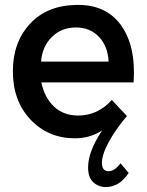

<svg xmlns="http://www.w3.org/2000/svg" viewBox="-20 -555 594 776"><path d="M493 -86Q447 -32 419.5 19Q392 70 392 103Q392 137 419 137Q443 137 467 105L500 144Q463 201 407 201Q378 201 357 181.5Q336 162 336 122Q336 57 393 -28Q344 4 283 4Q175 4 103.5 -71.5Q32 -147 32 -267Q32 -383 100 -457.5Q168 -532 285 -535Q406 -539 468 -454.5Q530 -370 520 -222H147Q160 -160 198.5 -124Q237 -88 296 -88Q375 -88 432 -151ZM419 -306Q416 -368 380 -406Q344 -444 287 -444Q229 -444 190 -406Q151 -368 146 -306Z"/></svg>

Font: Steamflix Grotesk
Style: Regular
Weight: 400
Designer: Julieta Ulanovsky
Foundry: Julieta Ulanovsky
Version: Version 4.000;PS 004.000;hotconv 1.0.88;makeotf.lib2.5.64775